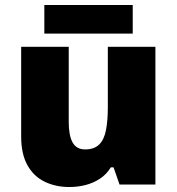

<svg xmlns="http://www.w3.org/2000/svg" viewBox="-20 -741 710 771"><path d="M604 -553V0H460L436 -69H425Q408 -41 381.5 -23.5Q355 -6 323.5 2Q292 10 258 10Q204 10 160 -11Q116 -32 90.5 -77Q65 -122 65 -193V-553H256V-251Q256 -197 271.5 -169Q287 -141 322 -141Q358 -141 378 -160.5Q398 -180 405.5 -218Q413 -256 413 -311V-553ZM513 -721V-606H158V-721Z"/></svg>

Font: Noto Sans Thai Black
Style: Regular
Weight: 900
Version: Version 2.001